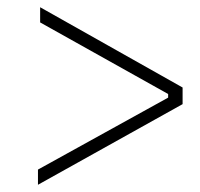

<svg xmlns="http://www.w3.org/2000/svg" viewBox="-20 -590 554 531"><path d="M85 -79 485 -302V-348L91 -570V-528L445 -330V-320L85 -121Z"/></svg>

Font: Fixel Text 20240404 ExtraLight
Style: Italic
Weight: 200
Width: 4
Italic angle: -10°
Designer: AlfaBravo + MacPaw
Foundry: Kyrylo Tkachov, Marchela Mozhyna, Serhii Makarenko, Maria Weinstein, Zakhar Kryvoshyya
Version: Version 1.211;Glyphs 3.2 (3225)